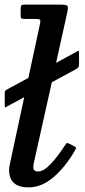

<svg xmlns="http://www.w3.org/2000/svg" viewBox="-28 -800 370 832"><path d="M1 -411.5 95 -462.5 145.5 -697.5Q148.5 -711.5 144.5 -714.8Q140.5 -718 123.5 -718H77Q67.5 -718 64.5 -721Q61.5 -724 61.5 -733V-761Q61.5 -773 64.8 -776.5Q68 -780 79.5 -780H232.5Q261 -780 264.5 -774Q268 -768 263.5 -746L215 -527.5L302 -575Q309.5 -580 312 -580Q314.5 -580 314.5 -566.5V-526Q314.5 -512.5 312.2 -509.2Q310 -506 301.5 -500.5L196.5 -443.5L118.5 -93.5Q116.5 -85.5 116.5 -75Q116.5 -57 137 -57Q161.5 -57 192.2 -90Q223 -123 251 -166.5Q257 -176 259.8 -179Q262.5 -182 273.5 -176.5L289.5 -168.5Q299 -164 300.8 -161Q302.5 -158 297.5 -149.5Q257 -78 204.8 -33Q152.5 12 96 12Q11.5 12 11.5 -63.5Q11.5 -77 15.5 -92.5L77 -379L5 -340Q-2.5 -335 -5 -334.5Q-7.5 -334 -7.5 -347V-394Q-7.5 -403 -6 -405.5Q-4.5 -408 1 -411.5Z"/></svg>

Font: Besley* Medium
Style: Italic
Weight: 500
Italic angle: -13°
Designer: Owen Earl
Foundry: indestructible type*
Version: Version 3.000; ttfautohint (v1.8.3)